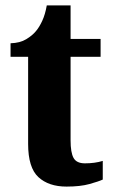

<svg xmlns="http://www.w3.org/2000/svg" viewBox="-20 -680 417 710"><path d="M226 10Q160 10 122 -25Q84 -60 84 -148V-470H19V-520Q54 -521 77 -535Q100 -549 113 -565Q125 -579 136 -602.5Q147 -626 153 -660H241V-536H352V-470H241V-161Q241 -116 252 -96Q263 -76 294 -76Q331 -76 360 -85V-16Q345 -9 311 0.5Q277 10 226 10Z"/></svg>

Font: Noto Serif Tamil Condensed ExtraBold
Style: Regular
Weight: 800
Width: 3
Designer: Indian Type Foundry, Tom Grace, and the Monotype Design Team
Foundry: Monotype Imaging Inc.
Version: Version 2.004; ttfautohint (v1.8.4.7-5d5b)